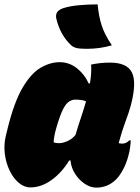

<svg xmlns="http://www.w3.org/2000/svg" viewBox="-20 -846 640 877"><path d="M253 -562Q296 -562 331 -534.5Q366 -507 385 -465H391Q399 -515 396 -551Q414 -555 436 -557.5Q458 -560 483 -560Q560 -560 582.5 -515Q605 -470 578 -366Q569 -333 552.5 -289Q536 -245 522 -192Q532 -190 539 -190Q556 -190 571 -205H577Q577 -194 574.5 -174Q572 -154 566 -133Q557 -99 541.5 -70.5Q526 -42 510 -26Q489 -6 466.5 2.5Q444 11 420 11Q393 11 367 -6.5Q341 -24 323 -52Q305 -80 302 -113H296Q262 -57 215 -23.5Q168 10 119 10Q90 10 65 -11.5Q40 -33 23.5 -68Q7 -103 2 -143.5Q-3 -184 6 -223L15 -260Q45 -381 83.5 -446Q122 -511 165.5 -536.5Q209 -562 253 -562ZM225 -196Q234 -192 250 -192Q266 -192 288 -201.5Q310 -211 325 -230Q337 -271 350 -309.5Q363 -348 373 -383Q356 -391 324 -391Q310 -391 296 -382.5Q282 -374 268.5 -348Q255 -322 239 -268L237 -261Q226 -223 225 -196ZM426 -826Q431 -771 444.5 -729.5Q458 -688 491 -639Q436 -623 377 -623Q346 -623 330.5 -626.5Q315 -630 304 -640Q254 -688 237 -762Q230 -795 267 -808Q296 -818 339 -822Q382 -826 426 -826Z"/></svg>

Font: Recursive Sn Csl St XBk
Style: Italic
Weight: 1000
Italic angle: -15°
Version: Version 1.085;hotconv 1.1.0;makeotfexe 2.6.0; ttfautohint (v